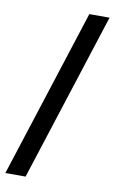

<svg xmlns="http://www.w3.org/2000/svg" viewBox="-97 -794 631 1000"><g transform="rotate(10 218.5 -294.5)"><path d="M5 151 292 -740H399L112 151Z"/></g></svg>

Font: Plexus Sans SemiBold
Style: Regular
Weight: 600
Version: Version 2.001;PS 002.001;hotconv 1.0.70;makeotf.lib2.5.58329